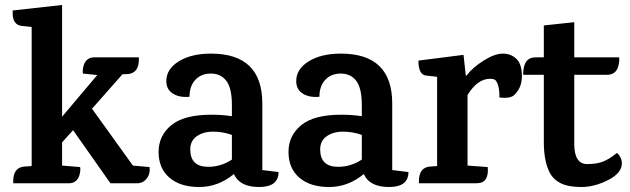

<svg xmlns="http://www.w3.org/2000/svg" viewBox="-20 -735 2525 770"><path d="M358 -505H537V-497Q537 -442 493 -438L471 -437L349 -299L513 -71L580 -65Q583 -37 568 -18.5Q553 0 530 0H423L273 -213L229 -164V-71L301 -65Q304 -59 300 -38Q291 0 256 0H33V-8Q33 -63 77 -67L107 -69V-627L68 -631Q27 -635 31 -693L229 -715V-267L370 -434L313 -440Q310 -446 314 -467Q323 -505 358 -505Z M1097 -45Q1097 15 1019 15Q941 15 918 -37Q855 15 779 15Q703 15 659.5 -22.5Q616 -60 616 -125.5Q616 -191 667 -233Q718 -275 828 -275Q871 -275 910 -269V-313Q910 -382 887.5 -411Q865 -440 826 -440Q787 -440 763.5 -415Q740 -390 740 -347Q700 -343 673.5 -359.5Q647 -376 647 -410Q647 -458 697 -489Q747 -520 826 -520Q1032 -520 1032 -320V-53ZM910 -194Q874 -207 834.5 -207Q795 -207 769 -188.5Q743 -170 743 -136Q743 -66 815 -66Q866 -66 910 -95Z M1618 -45Q1618 15 1540 15Q1462 15 1439 -37Q1376 15 1300 15Q1224 15 1180.5 -22.5Q1137 -60 1137 -125.5Q1137 -191 1188 -233Q1239 -275 1349 -275Q1392 -275 1431 -269V-313Q1431 -382 1408.5 -411Q1386 -440 1347 -440Q1308 -440 1284.5 -415Q1261 -390 1261 -347Q1221 -343 1194.5 -359.5Q1168 -376 1168 -410Q1168 -458 1218 -489Q1268 -520 1347 -520Q1553 -520 1553 -320V-53ZM1431 -194Q1395 -207 1355.5 -207Q1316 -207 1290 -188.5Q1264 -170 1264 -136Q1264 -66 1336 -66Q1387 -66 1431 -95Z M2040 -352Q2023 -339 1983 -344Q1983 -377 1977 -394.5Q1971 -412 1964 -415.5Q1957 -419 1945 -419Q1895 -419 1855 -354V-71L1936 -65Q1942 0 1891 0H1660Q1660 0 1660 -8Q1660 -63 1704 -67L1733 -69V-427L1689 -432Q1658 -435 1658 -492L1839 -515L1848 -432H1851Q1875 -464 1919.5 -492Q1964 -520 1996.5 -520Q2029 -520 2051 -499Q2073 -478 2073 -429.5Q2073 -381 2040 -352Z M2283 -435V-158Q2283 -77 2335 -77Q2373 -77 2398.5 -87Q2424 -97 2453 -121Q2458 -121 2466 -108Q2474 -95 2474 -80Q2474 -41 2419 -13Q2364 15 2312 15Q2260 15 2230 0.5Q2200 -14 2185 -42Q2161 -88 2161 -164V-435H2078Q2078 -505 2127 -505H2161V-633L2283 -646V-505H2463Q2465 -490 2460 -471Q2451 -435 2414 -435Z"/></svg>

Font: Karma
Style: Bold
Weight: 700
Designer: Joana Correia
Foundry: Indian Type Foundry
Version: Version 1.202;PS 1.0;hotconv 1.0.78;makeotf.lib2.5.61930; tt